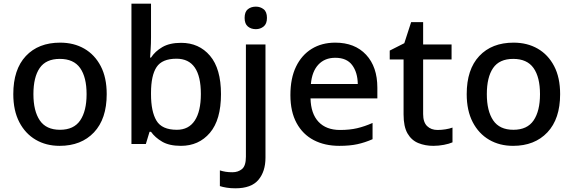

<svg xmlns="http://www.w3.org/2000/svg" viewBox="-20 -780 3105 1040"><path d="M558 -270Q558 -136 489 -63Q420 10 303 10Q230 10 173.5 -23Q117 -56 84.5 -118.5Q52 -181 52 -270Q52 -404 120 -476.5Q188 -549 306 -549Q380 -549 436.5 -516.5Q493 -484 525.5 -422Q558 -360 558 -270ZM161 -270Q161 -179 195.5 -128Q230 -77 305 -77Q380 -77 414.5 -128Q449 -179 449 -270Q449 -362 414 -411.5Q379 -461 304 -461Q229 -461 195 -411.5Q161 -362 161 -270Z M798 -577Q798 -544 796 -514Q794 -484 793 -468H798Q820 -502 859.5 -525Q899 -548 961 -548Q1058 -548 1117.5 -478Q1177 -408 1177 -270Q1177 -131 1117 -60.5Q1057 10 960 10Q897 10 858.5 -12.5Q820 -35 798 -66H790L770 0H692V-760H798ZM936 -462Q858 -462 828 -416.5Q798 -371 798 -277V-269Q798 -176 827.5 -126.5Q857 -77 938 -77Q1002 -77 1035 -127Q1068 -177 1068 -271Q1068 -462 936 -462Z M1305 -683Q1305 -716 1322.5 -730Q1340 -744 1366 -744Q1390 -744 1408 -730Q1426 -716 1426 -683Q1426 -651 1408 -636.5Q1390 -622 1366 -622Q1340 -622 1322.5 -636.5Q1305 -651 1305 -683ZM1255 240Q1229 240 1207.5 236.5Q1186 233 1171 228V143Q1187 148 1203 150.5Q1219 153 1239 153Q1270 153 1291 135.5Q1312 118 1312 69V-539H1418V74Q1418 149 1379.5 194.5Q1341 240 1255 240Z M1796 -549Q1902 -549 1963 -483.5Q2024 -418 2024 -305V-247H1662Q1664 -164 1705.5 -120Q1747 -76 1822 -76Q1874 -76 1914.5 -85.5Q1955 -95 1998 -114V-26Q1957 -8 1916 1Q1875 10 1818 10Q1739 10 1679.5 -21Q1620 -52 1586.5 -113.5Q1553 -175 1553 -265Q1553 -356 1583.5 -419Q1614 -482 1668.5 -515.5Q1723 -549 1796 -549ZM1796 -467Q1739 -467 1704.5 -430Q1670 -393 1664 -325H1918Q1917 -388 1887.5 -427.5Q1858 -467 1796 -467Z M2350 -76Q2371 -76 2393 -79.5Q2415 -83 2431 -89V-9Q2413 -1 2384.5 4.5Q2356 10 2327 10Q2283 10 2246 -5Q2209 -20 2187.5 -57Q2166 -94 2166 -160V-458H2091V-506L2170 -546L2207 -660H2272V-539H2426V-458H2272V-162Q2272 -118 2293.5 -97Q2315 -76 2350 -76Z M3014 -270Q3014 -136 2945 -63Q2876 10 2759 10Q2686 10 2629.5 -23Q2573 -56 2540.5 -118.5Q2508 -181 2508 -270Q2508 -404 2576 -476.5Q2644 -549 2762 -549Q2836 -549 2892.5 -516.5Q2949 -484 2981.5 -422Q3014 -360 3014 -270ZM2617 -270Q2617 -179 2651.5 -128Q2686 -77 2761 -77Q2836 -77 2870.5 -128Q2905 -179 2905 -270Q2905 -362 2870 -411.5Q2835 -461 2760 -461Q2685 -461 2651 -411.5Q2617 -362 2617 -270Z"/></svg>

Font: Noto Sans Ol Chiki Medium
Style: Regular
Weight: 500
Designer: Monotype Design Team, Lewis McGuffie
Foundry: Monotype Imaging Inc.
Version: Version 2.003; ttfautohint (v1.8.4.7-5d5b)